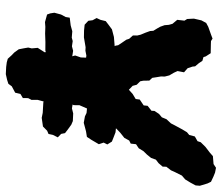

<svg xmlns="http://www.w3.org/2000/svg" viewBox="-70 -658 745 644"><g transform="rotate(90 302.0 -336.5)"><path d="M63.4 -248.4 50.2 -260.8 48.4 -275 41 -288.6 47 -301.4 51.4 -319.2 63.6 -328.6 79 -340 104.4 -346.6 133.8 -349H153.4L182 -343.4L199.6 -346L222.6 -347.2L239.6 -348.8L256.4 -350L276.4 -348.8L297.2 -349.8L317.8 -348.6L331.8 -351.4L359.6 -350.2L386.2 -353L402.4 -354.2L424.2 -352L439.4 -346.2L455.4 -339.8L465 -324.4L458.8 -312.2L464.2 -296L449.4 -270.8L439.6 -256L421 -253L392.4 -245.4L370.8 -249.4L359.4 -254.8L337.6 -257L316.8 -253.4L301.6 -259L283.2 -252.2L265.6 -255.2L243.6 -258.4L231 -255.8L211.2 -256.2L188.4 -251.2L166.8 -254.2L150.6 -251L138.8 -251.6L106 -246L82.8 -246.4ZM29.2 -122.4 25.4 -133 23.2 -146.8 29.2 -169.2 37.6 -184.8 39.8 -198.4 65.8 -201.6 85.4 -207 106.8 -205.2 118.2 -208.4 135.8 -205.8 151 -209.8 172 -206.4 194.2 -207.8 218.2 -208.8 243.4 -206.4 288 -206.2 305.6 -206.8 322.2 -209.4 344 -205.8 361 -210 386.6 -208.8 398.8 -203.6 415.4 -191.6 427 -182.6 429.6 -169.6 441.2 -158.4 433 -142 429.8 -127.2 419 -122.6 404.8 -108.6 375.8 -104.4 359 -107.8 324.4 -109.8 304.6 -115.2 278.4 -118.6 262 -112.4 244 -117 210 -117.4 188.2 -116 170.6 -117.4 162.2 -120 149.8 -116.6 121.2 -116.8 93 -115.8 70.6 -116.6 54.6 -115.4ZM205 14.8 189.6 12.8 177.6 9.4 165.4 -4 156.8 -12.2 145.8 -27.4 142.4 -45 140 -59.2 142.8 -71 141 -91 155.8 -114.2 153.8 -132.2 154 -140.6 159.6 -160.2 161.4 -174.6 172.2 -186 170.2 -203.6 166.6 -216.6 173.2 -235.6 174.2 -262.2 161.4 -283.2 157.2 -298.8 153.2 -307.8 146.6 -323.4 142.4 -334 133.6 -352.6 132.2 -360.8 123.6 -373.8 113.8 -388 110.6 -397.8 99.4 -410.4 99.6 -424.8 96.8 -436.4 90 -452.8 84.6 -467.8 83.8 -478.8 75.6 -492.2 70.2 -501.8 65 -516.4 63.8 -530.8 60.4 -543 47 -559 49.8 -583.2 44.2 -592.2 43 -614.8 48.8 -640 57.4 -656 70.4 -663 96.2 -672.2 110 -677.4 118.2 -672.2 129 -671.8 159 -671.2 169.8 -654.4 172 -647 184.8 -643.2 192.2 -631.8 203 -619 203.8 -610.6 209.2 -594 223 -581.8 218.8 -560 224.4 -547.8 233.4 -532.4 237.2 -517.4 237 -504.2 239.6 -488.6 241.6 -475.2 250.8 -465.4 251.2 -444.8 253.2 -434.8 264.8 -423 268.4 -409.4 281.6 -396.8 295.6 -409.4 312.6 -419.6 314.4 -433.2 334 -446.4 335.4 -459.6 352 -472.6 352.6 -482.8 362.8 -498 374 -507.4 380.4 -523 394.4 -538 399.8 -548.6 414.6 -576 424 -591.6 433.2 -599.2 438.2 -618 454 -627 457.6 -637.8 473.2 -653.6 492.8 -668.6 504.2 -678.6 530.8 -680.8 543.2 -689 559.4 -685.8 572.8 -680.4 590.2 -672.2 595.8 -660.6 603.6 -634.8 602.4 -620.6 593 -603.2 582.2 -585.6 569.4 -574.6 557.4 -550.6 551.8 -538 539.8 -522.4 539.4 -510 527.8 -496.4 516 -487.4 510.2 -471.2 499 -457.4 487.6 -445.8 477.8 -429.8 464.2 -420.8 462.2 -403 451.8 -397.8 443 -381.6 425.4 -367.6 412 -354.8 406.2 -342.4 394.2 -331.4 392.4 -314.6 377.8 -304 371.2 -293.4 355.4 -282.4 343.2 -253.6 333.4 -231 333.2 -211.8 323.2 -192.6 327 -171.8 322.6 -158.8 323.4 -144.2 318 -126.8 320.6 -109.8 315.4 -90.6 315.6 -70.4 309.6 -58.8 309.4 -41.2 295.6 -33 291.4 -15.4 270 -4 261.6 7.4 248.6 11.6 229.2 16Z"/></g></svg>

Font: Winky Rough
Style: Italic
Weight: 400
Italic angle: -8.97852°
Designer: Simon Atzbach
Foundry: typofactur
Version: Version 1.206